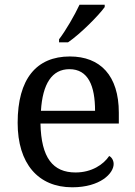

<svg xmlns="http://www.w3.org/2000/svg" viewBox="-20 -786 575 816"><path d="M231 -619V-606H269C322 -642 400 -721 425 -756V-766H318C297 -721 260 -657 231 -619ZM287 10C406 10 463 -49 463 -89C463 -106 453 -119 444 -123C420 -87 370 -53 301 -53C205 -53 155 -115 152 -261H485V-307C485 -465 406 -546 277 -546C135 -546 55 -451 55 -264C55 -91 142 10 287 10ZM384 -315H154C161 -430 201 -492 275 -492C355 -492 384 -421 384 -315Z"/></svg>

Font: Noto Serif Balinese
Style: Regular
Weight: 400
Designer: Monotype Design Team
Foundry: Monotype Imaging Inc.
Version: Version 2.005